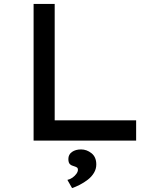

<svg xmlns="http://www.w3.org/2000/svg" viewBox="-20 -720 830 983"><path d="M152 0V-700H260V-104H677V0ZM349 243 325 201Q339 198 351 189.5Q363 181 371 170Q379 159 379 149Q379 141 374 137.5Q369 134 359 131Q346 128 338 120.5Q330 113 330 94Q330 71 348.5 58Q367 45 395 45Q424 45 448.5 64.5Q473 84 473 122Q473 145 461 165Q449 185 429.5 200Q410 215 388.5 226Q367 237 349 243Z"/></svg>

Font: Lexend Mega
Style: Regular
Weight: 400
Designer: Bonnie Shaver-Troup, Thomas Jockin
Foundry: Lexend
Version: Version 1.007